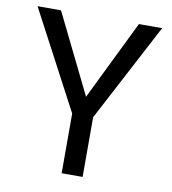

<svg xmlns="http://www.w3.org/2000/svg" viewBox="-79 -762 743 830"><g transform="rotate(10 292.5 -346.5)"><path d="M19 -693H122L314 -302H273L464 -693H566L339 -262V0H247V-262Z"/></g></svg>

Font: Parkinsans
Style: Regular
Weight: 400
Designer: Red Stone, Indian Type Foundry
Foundry: Indian Type Foundry
Version: Version 1.000